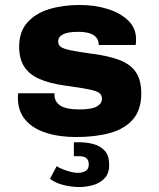

<svg xmlns="http://www.w3.org/2000/svg" viewBox="-20 -541 640 772"><path d="M286 10Q218 10 165 -7Q112 -24 82 -59Q52 -94 52 -147Q52 -151 52 -155Q52 -159 53 -166H199V-160Q199 -132 222.5 -116.5Q246 -101 299 -101Q349 -101 369.5 -113Q390 -125 390 -144Q390 -158 380 -166.5Q370 -175 338.5 -181.5Q307 -188 240 -197Q178 -206 137.5 -224Q97 -242 77 -273.5Q57 -305 57 -354Q57 -413 89.5 -450Q122 -487 177 -504Q232 -521 301 -521Q361 -521 412.5 -505Q464 -489 495.5 -458.5Q527 -428 527 -384Q527 -379 527 -373Q527 -367 525 -360H377Q377 -379 367 -390.5Q357 -402 339 -407.5Q321 -413 294 -413Q214 -413 214 -374Q214 -361 224 -353Q234 -345 263 -339Q292 -333 349 -325Q420 -316 463.5 -298.5Q507 -281 527.5 -249Q548 -217 548 -165Q548 -100 515 -61.5Q482 -23 423 -6.5Q364 10 286 10ZM301 211Q268 211 235.5 203Q203 195 181 178L208 127Q216 133 231 139Q246 145 263 149.5Q280 154 292 154Q311 154 324 146.5Q337 139 337 120Q337 104 328 95.5Q319 87 297 87H277V31H299Q329 31 356.5 38.5Q384 46 401.5 65.5Q419 85 419 122Q419 158 399 177.5Q379 197 351.5 204Q324 211 301 211Z"/></svg>

Font: Chivo Mono ExtraBold
Style: Regular
Weight: 800
Monospace: yes
Designer: Hector Gatti
Foundry: Omnibus-Type
Version: Version 1.008